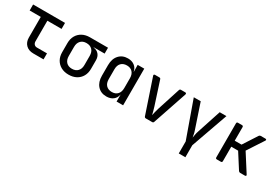

<svg xmlns="http://www.w3.org/2000/svg" viewBox="29 -1438 3542 2495"><g transform="rotate(30 1800.0 -190.0)"><path d="M365 0Q294 0 252.5 -41Q211 -82 211 -150V-460H44V-550H523V-460H310V-151Q310 -124 325.5 -107Q341 -90 367 -90H518V0Z M897 10Q832 10 783.5 -16.5Q735 -43 708 -90.5Q681 -138 681 -202V-339Q681 -402 708 -449.5Q735 -497 783.5 -523.5Q832 -550 897 -550H1168V-462H1004V-459Q1055 -453 1084.5 -418.5Q1114 -384 1114 -330V-202Q1114 -138 1087 -90.5Q1060 -43 1011.5 -16.5Q963 10 897 10ZM897 -78Q952 -78 983.5 -111Q1015 -144 1015 -202V-339Q1015 -398 983.5 -430.5Q952 -463 897 -463Q842 -463 811 -429.5Q780 -396 780 -339V-202Q780 -144 811 -111Q842 -78 897 -78Z M1464 10Q1381 10 1331 -45.5Q1281 -101 1281 -196V-354Q1281 -449 1331 -504.5Q1381 -560 1464 -560Q1524 -560 1563.5 -529.5Q1603 -499 1613 -447H1615L1613 -550H1712V0H1614V-104H1613Q1603 -50 1563.5 -20Q1524 10 1464 10ZM1498 -76Q1551 -76 1582 -109Q1613 -142 1613 -202V-348Q1613 -408 1582 -441Q1551 -474 1498 -474Q1443 -474 1411.5 -441.5Q1380 -409 1380 -349V-202Q1380 -141 1411.5 -108.5Q1443 -76 1498 -76Z M2053 0Q2036 0 2030 -16L1858 -527Q1854 -538 1858.5 -544Q1863 -550 1874 -550H1938Q1956 -550 1960 -534L2072 -189Q2082 -157 2090 -126.5Q2098 -96 2102 -78Q2106 -96 2113 -126.5Q2120 -157 2130 -189L2241 -534Q2246 -550 2263 -550H2327Q2337 -550 2341.5 -544Q2346 -538 2343 -527L2170 -16Q2165 0 2147 0Z M2651 180V0L2455 -550H2559L2679 -193Q2691 -160 2695.5 -132.5Q2700 -105 2704 -88Q2707 -105 2711.5 -132.5Q2716 -160 2727 -193L2844 -550H2945L2750 0V180Z M3119 0Q3099 0 3099 -20V-530Q3099 -550 3119 -550H3178Q3198 -550 3198 -530V-327H3300L3436 -537Q3445 -550 3460 -550H3529Q3541 -550 3545 -543Q3549 -536 3542 -526L3385 -286L3552 -24Q3559 -14 3555 -7Q3551 0 3539 0H3469Q3453 0 3444 -13L3301 -237H3198V-20Q3198 0 3178 0Z"/></g></svg>

Font: Pitagon Sans Mono Medium
Style: Regular
Weight: 500
Monospace: yes
Designer: Travis Tran
Foundry: Pitagon
Version: Version 1.001; ttfautohint (v1.8.4.7-5d5b);gftools[0.9.26]